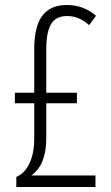

<svg xmlns="http://www.w3.org/2000/svg" viewBox="-20 -744 440 764"><path d="M116.2 -375V-547.9Q116.2 -637.7 147.9 -680.9Q179.7 -724.1 246.3 -724.1Q313 -724.1 361.8 -681.2L335 -644Q310.1 -665 289.6 -672.4Q270.5 -680.2 246.1 -680.2Q202.6 -680.2 183.3 -648.4Q164.1 -616.7 164.1 -546.9V-375H286.1V-333H164.1V-192.9Q164.1 -88.4 105 -45.9H359.9V0H44.9V-40Q78.6 -54.2 97.4 -94.2Q116.2 -134.3 116.2 -191.9V-333H39.1V-375Z"/></svg>

Font: Open Sans Hebrew Condensed Light
Style: Regular
Weight: 300
Width: 3
Foundry: Ascender Corporation, Yanek Iontef
Version: Version 2.001;PS 002.001;hotconv 1.0.70;makeotf.lib2.5.58329